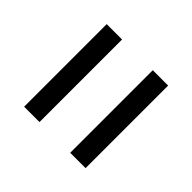

<svg xmlns="http://www.w3.org/2000/svg" viewBox="-54 -684 707 707"><g transform="rotate(-45 300.0 -330.0)"><path d="M85 -410V-490H515V-410ZM85 -170V-250H515V-170Z"/></g></svg>

Font: Tiny
Style: Regular
Weight: 400
Designer: Philipp Nurullin, Konstantin Bulenkov
Foundry: JetBrains
Version: Version 2.251; ttfautohint (v1.8.4.7-5d5b)